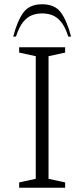

<svg xmlns="http://www.w3.org/2000/svg" viewBox="-20 -882 396 902"><path d="M70 0V-25L148 -42V-618L70 -635V-660H286V-635L208 -618V-42L286 -25V0ZM42 -710Q62 -786 90.5 -824Q119 -862 178 -862Q237 -862 265.5 -824Q294 -786 314 -710H301Q286 -756 267 -779Q248 -802 226 -810.5Q204 -819 178 -819Q152 -819 130 -810.5Q108 -802 89 -779Q70 -756 55 -710Z"/></svg>

Font: Spectral ExtraLight
Style: Regular
Weight: 275
Designer: Jean-Baptiste Levee
Foundry: Production Type
Version: Version 2.001